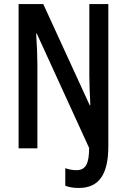

<svg xmlns="http://www.w3.org/2000/svg" viewBox="-20 -734 627 950"><path d="M370 196C469 196 516 130 516 -10V-714H422V-359C422 -325 424 -276 427 -213H424L194 -714H72V0H165V-417C165 -452 163 -504 159 -568H162L421 -2C421 76 404 108 358 108C338 108 319 104 303 98V185C323 193 345 196 370 196Z"/></svg>

Font: Noto Sans Sinhala UI ExtraCondensed Medium
Style: Regular
Weight: 500
Width: 2
Designer: Jelle Bosma - Monotype Design Team
Foundry: Monotype Imaging Inc.
Version: Version 2.006